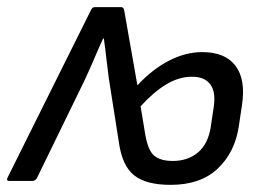

<svg xmlns="http://www.w3.org/2000/svg" viewBox="-42 -507 746 538"><path d="M436 11Q367 11 333.5 -16Q300 -43 291 -109L263 -287Q259 -316 256 -343.5Q253 -371 249 -399H247Q234 -371 221.5 -341.5Q209 -312 195 -282L61 -7Q56 0 49 0H-16Q-26 0 -20 -11L213 -479Q217 -487 223 -487H297Q305 -487 306 -478L343 -268Q385 -313 431.5 -337Q478 -361 525 -361Q589 -361 618 -322.5Q647 -284 636 -212L627 -152Q616 -80 568 -34.5Q520 11 436 11ZM442 -56Q485 -56 513.5 -80.5Q542 -105 549 -154L557 -208Q563 -250 547 -271Q531 -292 496 -292Q459 -292 423 -270Q387 -248 352 -209L365 -130Q373 -84 391 -70Q409 -56 442 -56Z"/></svg>

Font: Sofia Sans Semi Condensed
Style: Italic
Weight: 400
Italic angle: -9°
Designer: Botio Nikoltchev, Ani Petrova
Foundry: lettersoup
Version: Version 4.101